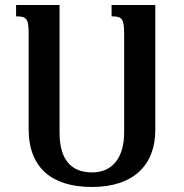

<svg xmlns="http://www.w3.org/2000/svg" viewBox="-20 -734 731 764"><path d="M424 -714V-669C465 -669 474 -660 474 -600V-207C474 -111 431 -48 346 -48C264 -48 217 -98 217 -206V-714H44V-669C86 -669 94 -660 94 -600V-220C94 -64 189 10 346 10C513 10 598 -79 598 -217V-714Z"/></svg>

Font: Noto Serif Armenian SemiCondensed SemiBold
Style: Regular
Weight: 600
Width: 4
Designer: Monotype Design Team
Foundry: Monotype Imaging Inc.
Version: Version 2.008